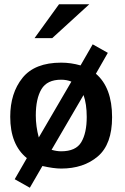

<svg xmlns="http://www.w3.org/2000/svg" viewBox="-20 -781 585 901"><path d="M142 -602 257 -761H399L225 -602ZM28 -233Q28 -344 85.5 -415.5Q143 -487 267 -487Q313 -487 358 -474L415 -573L486 -533L430 -435Q506 -370 506 -231Q506 -104 439 -47Q372 10 267 10Q232 10 179 -2L120 100L49 60L106 -39Q28 -102 28 -233ZM148 -239Q148 -188 162 -136Q166 -143 315 -398Q293 -407 267 -407Q201 -407 174.5 -362.5Q148 -318 148 -239ZM222 -78Q246 -71 267 -71Q336 -71 361.5 -114Q387 -157 387 -232Q387 -293 372 -335Z"/></svg>

Font: Coval
Style: ExtraBold
Weight: 800
Foundry: Context Ltd
Version: Version 001.000